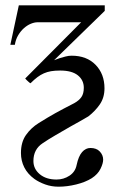

<svg xmlns="http://www.w3.org/2000/svg" viewBox="-20 -470 436 724"><path d="M184 -243Q195 -247 206 -251Q216 -254 227.5 -257Q239 -260 250 -260Q307 -260 340.5 -225.5Q374 -191 374 -137Q374 -102 356.5 -76.5Q339 -51 313 -31Q279 -11 246 7Q218 23 189 40Q160 57 141 70Q106 93 106 137Q106 167 130 187Q154 207 193 207Q220 207 242 192.5Q264 178 269 152Q276 119 289.5 103.5Q303 88 321 88Q344 88 356.5 101.5Q369 115 369 132Q369 146 359 166.5Q349 187 326 202Q302 217 267.5 225.5Q233 234 201 234Q174 234 150.5 225.5Q127 217 110 205Q84 186 71.5 161Q59 136 59 107Q59 66 78 39Q97 12 126 -6Q145 -18 159.5 -26.5Q174 -35 189 -43.5Q204 -52 220.5 -60.5Q237 -69 260 -81Q278 -91 287 -104Q296 -117 296 -139Q296 -168 273.5 -186Q251 -204 207 -204Q187 -204 172.5 -201.5Q158 -199 145.5 -193.5Q133 -188 121 -179Q109 -170 95 -156Q91 -158 87 -162Q84 -165 80.5 -168Q77 -171 75 -174L286 -386H121Q110 -386 96.5 -380.5Q83 -375 70.5 -364Q58 -353 48.5 -337Q39 -321 36 -301H19L51 -450H375V-429Z"/></svg>

Font: STIXGeneralUnicodeRegular
Style: Regular
Weight: 400
Designer: MicroPress Inc., with final additions and corrections provided by Coen Hoffman, Elsevier (retired)
Version: Version 1.1.0